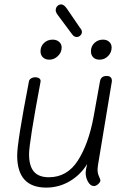

<svg xmlns="http://www.w3.org/2000/svg" viewBox="-20 -853 580 872"><path d="M425 -103Q423 -89 423 -84Q423 -66 429.5 -52Q436 -38 436 -34Q436 -26 426 -17Q416 -8 407 -8Q391 -8 380 -27Q369 -46 369 -69Q369 -74 371 -86L376 -108Q345 -58 296 -29.5Q247 -1 190 -1Q58 -1 58 -147Q58 -207 111 -481Q112 -491 120.5 -496.5Q129 -502 140 -502Q152 -502 159 -496.5Q166 -491 164 -481Q112 -204 112 -153Q112 -99 134 -73.5Q156 -48 202 -48Q285 -48 333.5 -123.5Q382 -199 405 -322L434 -483Q438 -508 464 -508Q477 -508 483 -501.5Q489 -495 488 -483ZM164 -620Q164 -643 180 -658Q196 -673 219 -673Q237 -673 248.5 -663Q260 -653 260 -637Q260 -615 243 -598.5Q226 -582 204 -582Q186 -582 175 -592.5Q164 -603 164 -620ZM393 -620Q393 -643 409 -658Q425 -673 448 -673Q465 -673 476 -663Q487 -653 487 -637Q487 -615 471 -598.5Q455 -582 432 -582Q414 -582 403.5 -592.5Q393 -603 393 -620ZM307 -698 243 -784Q233 -797 233 -806Q233 -818 240.5 -825.5Q248 -833 258 -833Q271 -833 285 -812L343 -727Q352 -717 352 -708Q352 -699 345 -692Q338 -685 329 -685Q323 -685 318 -687.5Q313 -690 307 -698Z"/></svg>

Font: Mali Light
Style: Italic
Weight: 300
Italic angle: -10°
Version: Version 1.000; ttfautohint (v1.6)